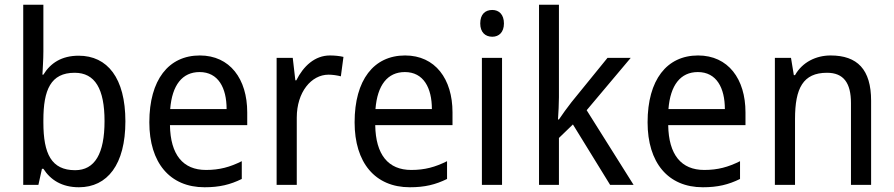

<svg xmlns="http://www.w3.org/2000/svg" viewBox="-20 -780 3770 810"><path d="M163 -563V-760H78V0H142L157 -68H163C193 -21 241 10 313 10C433 10 509 -86 509 -268C509 -451 433 -545 312 -545C240 -545 193 -514 163 -465H159C160 -490 163 -527 163 -563ZM295 -473C381 -473 421 -405 421 -269C421 -132 380 -62 297 -62C197 -62 163 -131 163 -263V-273C163 -401 194 -473 295 -473Z M823 -546C691 -546 610 -443 610 -264C610 -94 696 10 843 10C906 10 951 -1 1000 -25V-100C950 -75 906 -63 849 -63C752 -63 699 -127 697 -252H1023V-306C1023 -447 950 -546 823 -546ZM822 -476C901 -476 936 -409 936 -320H698C706 -421 749 -476 822 -476Z M1372 -546C1308 -546 1260 -501 1230 -441H1226L1215 -536H1147V0H1232V-284C1232 -391 1293 -465 1366 -465C1383 -465 1403 -462 1418 -458L1429 -540C1412 -544 1391 -546 1372 -546Z M1689 -546C1557 -546 1476 -443 1476 -264C1476 -94 1562 10 1709 10C1772 10 1817 -1 1866 -25V-100C1816 -75 1772 -63 1715 -63C1618 -63 1565 -127 1563 -252H1889V-306C1889 -447 1816 -546 1689 -546ZM1688 -476C1767 -476 1802 -409 1802 -320H1564C1572 -421 1615 -476 1688 -476Z M2057 -738C2027 -738 2006 -720 2006 -681C2006 -644 2027 -625 2057 -625C2085 -625 2106 -644 2106 -681C2106 -719 2085 -738 2057 -738ZM2098 -536H2013V0H2098Z M2338 -370V-760H2254V0H2338V-198L2397 -255L2554 0H2653L2455 -315L2641 -536H2543L2391 -349C2375 -329 2350 -294 2338 -276H2334C2336 -305 2338 -343 2338 -370Z M2925 -546C2793 -546 2712 -443 2712 -264C2712 -94 2798 10 2945 10C3008 10 3053 -1 3102 -25V-100C3052 -75 3008 -63 2951 -63C2854 -63 2801 -127 2799 -252H3125V-306C3125 -447 3052 -546 2925 -546ZM2924 -476C3003 -476 3038 -409 3038 -320H2800C2808 -421 2851 -476 2924 -476Z M3484 -546C3423 -546 3365 -518 3334 -463H3329L3317 -536H3249V0H3334V-278C3334 -408 3368 -473 3469 -473C3539 -473 3570 -430 3570 -345V0H3655V-355C3655 -487 3597 -546 3484 -546Z"/></svg>

Font: Noto Sans Devanagari SemiCondensed
Style: Regular
Weight: 400
Width: 4
Designer: Jelle Bosma - Monotype Design Team
Foundry: Monotype Imaging Inc.
Version: Version 2.004